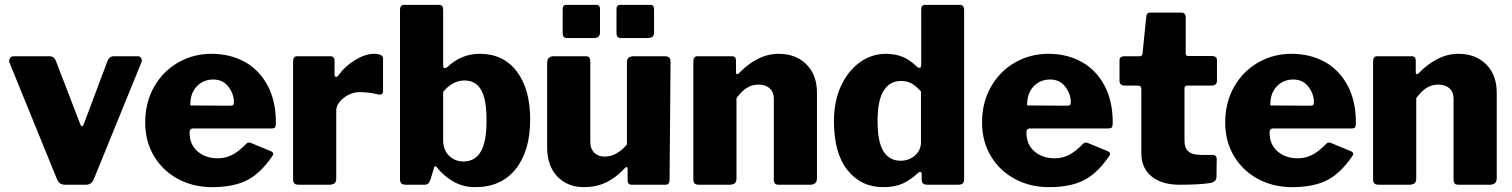

<svg xmlns="http://www.w3.org/2000/svg" viewBox="-20 -762 6236 792"><path d="M565 -513Q565 -510 563 -504L367 -23Q362 -11 354 -5.5Q346 0 333 0H250Q236 0 228 -5.5Q220 -11 215 -23L19 -504Q18 -506 18 -511Q18 -519 23 -524.5Q28 -530 37 -530H185Q194 -530 200.5 -525Q207 -520 210 -512L311 -250Q314 -241 318 -241Q322 -241 326 -251L424 -512Q433 -530 448 -530H548Q556 -530 560.5 -525Q565 -520 565 -513Z M879 -109Q910 -109 937.5 -123Q965 -137 997 -170Q1001 -174 1006 -174Q1011 -174 1016 -172L1098 -138Q1107 -134 1107 -127Q1107 -123 1102 -116Q1052 -44 996 -17Q940 10 855 10Q777 10 714 -24Q651 -58 615 -118.5Q579 -179 579 -257Q579 -340 616 -404.5Q653 -469 715.5 -504.5Q778 -540 852 -540Q930 -540 990 -506.5Q1050 -473 1084 -409Q1118 -345 1118 -257Q1118 -243 1115.5 -238Q1113 -233 1101 -232H776Q762 -232 762 -216Q762 -166 795 -137.5Q828 -109 879 -109ZM928 -326Q938 -326 941.5 -328.5Q945 -331 945 -340Q945 -374 922.5 -404Q900 -434 860 -434Q818 -434 791 -405Q764 -376 765 -327Z M1189 -23V-509Q1189 -530 1206 -530H1344Q1351 -530 1355.5 -525Q1360 -520 1360 -512V-454Q1360 -445 1367 -445Q1372 -445 1376 -451Q1403 -489 1445 -514.5Q1487 -540 1523 -540Q1560 -540 1560 -521V-387Q1560 -369 1542 -372Q1502 -382 1464 -382Q1428 -382 1397.5 -358Q1367 -334 1367 -305V-26Q1367 -12 1360 -6Q1353 0 1337 0H1213Q1199 0 1194 -5.5Q1189 -11 1189 -23Z M1655 0Q1641 0 1635.5 -5.5Q1630 -11 1630 -23V-721Q1630 -742 1648 -742H1791Q1808 -742 1808 -722V-494Q1808 -481 1815 -481Q1819 -481 1826 -486Q1883 -540 1959 -540Q2057 -540 2112 -467Q2167 -394 2167 -269Q2167 -140 2107.5 -65Q2048 10 1940 10Q1891 10 1851 -12.5Q1811 -35 1782 -72Q1779 -76 1776 -76Q1771 -76 1770 -69L1756 -22Q1752 -10 1746.5 -5Q1741 0 1731 0ZM1808 -184Q1808 -144 1832 -120Q1856 -96 1892 -96Q1939 -96 1963 -136Q1987 -176 1987 -265Q1987 -353 1964.5 -391.5Q1942 -430 1896 -430Q1847 -430 1808 -383Z M2566 -166V-504Q2566 -518 2573 -524Q2580 -530 2596 -530H2722Q2735 -530 2740.5 -524.5Q2746 -519 2746 -506L2742 -20Q2742 0 2725 0H2586Q2569 0 2569 -18V-65Q2569 -71 2565.5 -72.5Q2562 -74 2558 -69Q2520 -28 2479 -9Q2438 10 2389 10Q2321 10 2279 -34Q2237 -78 2237 -154V-503Q2237 -530 2265 -530H2394Q2406 -530 2410.5 -525Q2415 -520 2415 -506V-176Q2415 -148 2431.5 -132Q2448 -116 2475 -116Q2500 -116 2523.5 -129.5Q2547 -143 2566 -166ZM2455 -628Q2455 -605 2429 -605H2321Q2310 -605 2305.5 -610Q2301 -615 2301 -626V-723Q2301 -742 2316 -742H2440Q2455 -742 2455 -725ZM2678 -628Q2678 -616 2671.5 -610.5Q2665 -605 2651 -605H2544Q2532 -605 2527.5 -610Q2523 -615 2523 -626V-723Q2523 -742 2538 -742H2663Q2678 -742 2678 -725Z M2840 -23V-509Q2840 -530 2857 -530H2999Q3016 -530 3016 -512V-464Q3016 -456 3021 -456Q3024 -456 3028 -460Q3106 -540 3192 -540Q3263 -540 3306.5 -496.5Q3350 -453 3350 -380V-27Q3350 0 3322 0H3193Q3181 0 3176.5 -5Q3172 -10 3172 -23V-355Q3172 -382 3155 -397.5Q3138 -413 3109 -413Q3082 -413 3060.5 -399.5Q3039 -386 3018 -357V-26Q3018 -12 3011 -6Q3004 0 2988 0H2864Q2851 0 2845.5 -5Q2840 -10 2840 -23Z M3782 -21V-45Q3782 -49 3780 -51Q3778 -53 3776 -53Q3773 -53 3767 -49Q3737 -20 3704 -5Q3671 10 3624 10Q3532 10 3476 -60Q3420 -130 3420 -262Q3420 -344 3449 -407Q3478 -470 3527 -505Q3576 -540 3634 -540Q3672 -540 3702 -528Q3732 -516 3761 -488Q3767 -482 3773 -482Q3780 -482 3780 -496V-723Q3780 -742 3796 -742H3939Q3957 -742 3957 -721V-23Q3957 -11 3951.5 -5.5Q3946 0 3932 0H3805Q3782 0 3782 -21ZM3696 -428Q3651 -428 3625.5 -388.5Q3600 -349 3600 -263Q3600 -176 3624.5 -137.5Q3649 -99 3695 -99Q3730 -99 3754.5 -121Q3779 -143 3779 -175V-385Q3759 -407 3740.5 -417.5Q3722 -428 3696 -428Z M4331 -109Q4362 -109 4389.5 -123Q4417 -137 4449 -170Q4453 -174 4458 -174Q4463 -174 4468 -172L4550 -138Q4559 -134 4559 -127Q4559 -123 4554 -116Q4504 -44 4448 -17Q4392 10 4307 10Q4229 10 4166 -24Q4103 -58 4067 -118.5Q4031 -179 4031 -257Q4031 -340 4068 -404.5Q4105 -469 4167.5 -504.5Q4230 -540 4304 -540Q4382 -540 4442 -506.5Q4502 -473 4536 -409Q4570 -345 4570 -257Q4570 -243 4567.5 -238Q4565 -233 4553 -232H4228Q4214 -232 4214 -216Q4214 -166 4247 -137.5Q4280 -109 4331 -109ZM4380 -326Q4390 -326 4393.5 -328.5Q4397 -331 4397 -340Q4397 -374 4374.5 -404Q4352 -434 4312 -434Q4270 -434 4243 -405Q4216 -376 4217 -327Z M4878 -409Q4866 -409 4866 -397V-181Q4866 -151 4882.5 -137Q4899 -123 4935 -123H4983Q4990 -123 4994.5 -118Q4999 -113 4999 -105L4998 -33Q4998 -12 4972 -7Q4927 0 4845 0Q4773 0 4730.5 -34Q4688 -68 4688 -131V-392Q4688 -401 4685 -405Q4682 -409 4674 -409H4620Q4598 -409 4598 -429V-513Q4598 -530 4618 -530H4682Q4691 -530 4693 -541L4708 -691Q4709 -701 4712.5 -705.5Q4716 -710 4725 -710H4853Q4871 -710 4871 -690V-541Q4871 -531 4881 -531H4980Q4989 -531 4994.5 -526.5Q5000 -522 5000 -514V-429Q5000 -409 4977 -409Z M5334 -109Q5365 -109 5392.5 -123Q5420 -137 5452 -170Q5456 -174 5461 -174Q5466 -174 5471 -172L5553 -138Q5562 -134 5562 -127Q5562 -123 5557 -116Q5507 -44 5451 -17Q5395 10 5310 10Q5232 10 5169 -24Q5106 -58 5070 -118.5Q5034 -179 5034 -257Q5034 -340 5071 -404.5Q5108 -469 5170.5 -504.5Q5233 -540 5307 -540Q5385 -540 5445 -506.5Q5505 -473 5539 -409Q5573 -345 5573 -257Q5573 -243 5570.5 -238Q5568 -233 5556 -232H5231Q5217 -232 5217 -216Q5217 -166 5250 -137.5Q5283 -109 5334 -109ZM5383 -326Q5393 -326 5396.5 -328.5Q5400 -331 5400 -340Q5400 -374 5377.5 -404Q5355 -434 5315 -434Q5273 -434 5246 -405Q5219 -376 5220 -327Z M5644 -23V-509Q5644 -530 5661 -530H5803Q5820 -530 5820 -512V-464Q5820 -456 5825 -456Q5828 -456 5832 -460Q5910 -540 5996 -540Q6067 -540 6110.5 -496.5Q6154 -453 6154 -380V-27Q6154 0 6126 0H5997Q5985 0 5980.5 -5Q5976 -10 5976 -23V-355Q5976 -382 5959 -397.5Q5942 -413 5913 -413Q5886 -413 5864.5 -399.5Q5843 -386 5822 -357V-26Q5822 -12 5815 -6Q5808 0 5792 0H5668Q5655 0 5649.5 -5Q5644 -10 5644 -23Z"/></svg>

Font: Libre Franklin ExtraBold
Style: Regular
Weight: 800
Designer: Pablo Impallari, Rodrigo Fuenzalida
Foundry: Impallari Type
Version: Version 1.002; ttfautohint (v1.5)